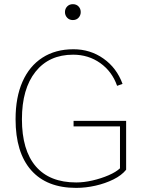

<svg xmlns="http://www.w3.org/2000/svg" viewBox="-20 -890 674 915"><path d="M330.6 -314H581.1V-81.1Q559.6 -54.2 520.5 -34.9Q481.4 -15.6 434.8 -5.1Q388.2 5.4 342.8 5.4Q202.6 5.4 128.4 -78.9Q54.2 -163.1 54.2 -321.8Q54.2 -426.3 87.2 -500.7Q120.1 -575.2 182.1 -615.2Q244.1 -655.3 330.1 -655.3Q410.2 -655.3 473.1 -610.8Q536.1 -566.4 564 -490.2L538.1 -481Q514.2 -549.3 457.8 -589.4Q401.4 -629.4 328.6 -629.4Q213.9 -629.4 149.2 -548.1Q84.5 -466.8 84.5 -321.8Q84.5 -174.3 150.4 -97.4Q216.3 -20.5 343.3 -20.5Q379.9 -20.5 421.1 -30Q462.4 -39.6 497.8 -54.9Q533.2 -70.3 551.8 -87.9V-287.6H330.6ZM289.6 -832.5Q289.6 -848.1 300 -859.1Q310.5 -870.1 327.1 -870.1Q344.2 -870.1 354.5 -859.1Q364.7 -848.1 364.7 -832.5Q364.7 -816.9 354.5 -805.7Q344.2 -794.4 327.1 -794.4Q310.5 -794.4 300 -805.7Q289.6 -816.9 289.6 -832.5Z"/></svg>

Font: Estedad-FD Thin
Style: Regular
Weight: 100
Designer: Amin Abedi
Version: Version 7.3